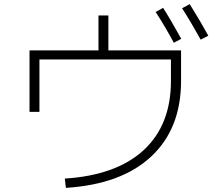

<svg xmlns="http://www.w3.org/2000/svg" viewBox="-20 -867 1040 930"><path d="M734 -809 770 -829Q804 -776 858 -679L822 -660Q780 -738 734 -809ZM862 -827 899 -847Q953 -760 989 -694L952 -675Q908 -755 862 -827ZM505 -792V-623H857V-475Q857 -244 712.5 -109Q568 26 299 43L294 -2Q544 -18 676 -140Q808 -262 808 -475V-579H171V-325H123V-623H457V-792Z"/></svg>

Font: Mplus 1p Light
Style: Regular
Weight: 300
Version: Version 1.061